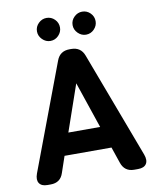

<svg xmlns="http://www.w3.org/2000/svg" viewBox="-95 -961 848 1035"><g transform="rotate(-10 328.5 -444.0)"><path d="M80 0Q48 0 35.5 -19Q23 -38 35 -71L253 -651Q271 -700 324 -700H333Q386 -700 404 -651L622 -71Q634 -38 621.5 -19Q609 0 576 0H555Q502 0 485 -51L455 -139H198L168 -51Q152 0 98 0ZM240 -259H414L328 -513ZM231 -762Q206 -762 187 -781Q168 -800 168 -825Q168 -851 187 -869.5Q206 -888 231 -888Q257 -888 275.5 -869.5Q294 -851 294 -825Q294 -800 275.5 -781Q257 -762 231 -762ZM426 -762Q401 -762 382 -781Q363 -800 363 -825Q363 -851 382 -869.5Q401 -888 426 -888Q452 -888 470.5 -869.5Q489 -851 489 -825Q489 -800 470.5 -781Q452 -762 426 -762Z"/></g></svg>

Font: Zen Maru Gothic Black
Style: Regular
Weight: 900
Designer: Yoshimichi Ohira
Foundry: Positype
Version: Version 1.001